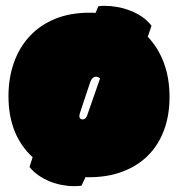

<svg xmlns="http://www.w3.org/2000/svg" viewBox="-20 -593 604 652"><path d="M260.7 -187.5Q270.5 -187.5 275.4 -199.2L319.8 -326.7Q313.5 -332.5 306.2 -332.5Q299.3 -332.5 294.4 -327.6Q288.6 -322.8 282.7 -303.2L252 -210.9Q249.5 -202.1 249.5 -199.2Q249.5 -187.5 260.7 -187.5ZM276.9 8.8Q272 8.8 270.5 8.3L256.8 37.6Q243.7 39.1 231 39.1Q210.4 39.1 189.2 34.9Q168 30.8 148.2 22.7Q128.4 14.6 110.8 2.4Q93.3 -9.8 80.1 -25.9L90.8 -59.1Q8.8 -134.8 8.8 -266.1Q8.8 -329.1 27.6 -381.3Q46.4 -433.6 81.5 -470.9Q116.7 -508.3 167.5 -529.1Q218.3 -549.8 282.7 -549.8H293.5Q295.4 -549.8 298.1 -549.6Q300.8 -549.3 304.2 -548.8L314 -571.8Q324.2 -573.2 335.4 -573.2Q356.9 -573.2 379.4 -569.1Q401.9 -564.9 423.1 -556.6Q444.3 -548.3 462.9 -535.6Q481.4 -522.9 494.6 -505.4L481.9 -468.3Q555.7 -388.7 555.7 -263.7Q555.7 -200.7 536.6 -150.1Q517.6 -99.6 482.2 -64.5Q446.8 -29.3 396.2 -10.3Q345.7 8.8 282.7 8.8Z"/></svg>

Font: Modak sl
Style: Regular
Weight: 400
Designer: Sarang Kulkarni, Maithili Shingre, Noopur Datye
Foundry: Ek Type
Version: Version 1.036;PS Version 1.000;hotconv 1.0.79;makeotf.lib2.5